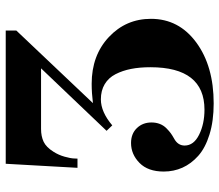

<svg xmlns="http://www.w3.org/2000/svg" viewBox="-68 -684 770 674"><g transform="rotate(-90 317.0 -347.0)"><path d="M546.9 -711.9V-674.8L292 -405.8Q328.1 -410.2 359.9 -410.2Q459.5 -410.2 523.7 -350.1Q587.9 -290 587.9 -202.1Q587.9 -104 504.9 -43Q421.9 18.1 291 18.1Q229 18.1 181.9 3.4Q134.8 -11.2 106.9 -36.1Q79.1 -61 65.4 -91.6Q51.8 -122.1 51.8 -157.2Q51.8 -212.4 82 -242.2Q112.3 -272 151.9 -272Q184.6 -272 204.3 -251.5Q224.1 -231 224.1 -200.2Q224.1 -184.1 218.8 -170.7Q213.4 -157.2 203.4 -147.5Q193.4 -137.7 186.3 -132.6Q179.2 -127.4 168 -121.1Q143.1 -107.9 143.1 -84Q143.1 -51.8 181.2 -33Q219.2 -14.2 269 -14.2Q418 -14.2 418 -204.1Q418 -241.7 412.1 -271.7Q406.2 -301.8 393.6 -326.4Q380.9 -351.1 358.4 -364.5Q335.9 -377.9 305.2 -377.9Q261.2 -377.9 213.9 -337.9L194.8 -357.9L414.1 -587.9H201.2Q175.8 -587.9 156.5 -578.9Q137.2 -569.8 121.1 -543.9Q109.9 -526.4 104 -505.4Q98.1 -484.4 97.7 -472.2L97.2 -460H64.9L79.1 -711.9Z"/></g></svg>

Font: Flanker Steampunk
Style: Bold
Weight: 700
Designer: Alexey Kryukov, Leonardo Di Lena
Foundry: Alexey Kryukov, Leonardo Di Lena
Version: 1.210